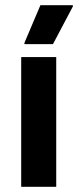

<svg xmlns="http://www.w3.org/2000/svg" viewBox="-20 -720 301 740"><path d="M184.2 -550 260.8 -695V-700H135.8L74.2 -555V-550ZM196.7 0V-500H61.7V0Z"/></svg>

Font: Familjen Grotesk
Style: Bold
Weight: 700
Designer: Anders Wikstroem, Jonas Baeckman, Matilda Gysing, Kristian Moeller
Foundry: Familjen STHLM AB
Version: Version 2.000